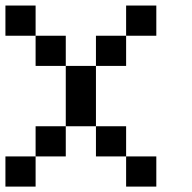

<svg xmlns="http://www.w3.org/2000/svg" viewBox="-20 -576 707 707"><path d="M111.1 111.1H0V0H111.1ZM222.2 0H111.1V-111.1H222.2ZM333.3 -111.1H222.2V-333.3H333.3ZM111.1 -444.4H0V-555.6H111.1ZM222.2 -333.3H111.1V-444.4H222.2ZM444.4 0H333.3V-111.1H444.4ZM555.6 111.1H444.4V0H555.6ZM444.4 -333.3H333.3V-444.4H444.4ZM555.6 -444.4H444.4V-555.6H555.6Z"/></svg>

Font: Pixeloid Mono
Style: Regular
Weight: 400
Monospace: yes
Designer: GGBotNet
Foundry: GGBotNet
Version: 0.5